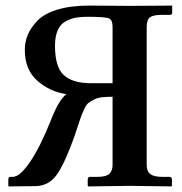

<svg xmlns="http://www.w3.org/2000/svg" viewBox="-20 -666 652 687"><path d="M382.8 -319.8Q359.9 -319.8 344 -317.9Q328.1 -315.9 316.2 -309.6Q304.2 -303.2 296.6 -297.6Q289.1 -292 282 -277.1Q274.9 -262.2 271.5 -253.2Q268.1 -244.1 260 -219.5Q252 -194.8 247.1 -180.2Q212.9 -84 184.3 -42.5Q155.8 -1 106.9 0L11.2 1L9.8 -1V-23.9Q9.8 -32.7 17.1 -33.2H25.9Q50.8 -33.2 86.9 -85.7Q123 -138.2 162.1 -235.8Q190.9 -310.1 217.8 -329.1Q157.7 -337.9 113.3 -377.4Q68.8 -417 68.8 -486.8Q68.8 -515.6 79.3 -541.3Q89.8 -566.9 114 -592Q138.2 -617.2 185.5 -631.6Q232.9 -646 298.8 -646Q316.9 -646 374 -645.5Q431.2 -645 446.8 -645L596.2 -646V-620.1Q596.2 -613.3 587.9 -612.8H559.1Q528.3 -612.8 516.6 -604Q504.9 -595.2 504.9 -568.8V-76.2Q504.9 -53.2 517.8 -43.2Q530.8 -33.2 560.1 -33.2H585.9Q594.7 -33.2 595.2 -23.9V-1L592.8 1Q485.8 -1 446.8 -1L295.9 1L293.9 -1V-23.9Q293.9 -32.7 301.8 -33.2H329.1Q358.9 -33.2 370.8 -43.7Q382.8 -54.2 382.8 -76.2ZM382.8 -569.8Q382.8 -594.7 369.4 -600.3Q356 -606 292 -606Q268.1 -606 250 -602.5Q231.9 -599.1 213.9 -589.1Q195.8 -579.1 186.3 -557.1Q176.8 -535.2 176.8 -502Q176.8 -425.8 208.5 -397Q240.2 -368.2 306.2 -368.2H382.8Z"/></svg>

Font: Linux Libertine
Style: Semibold
Weight: 600
Designer: Philipp H. Poll
Foundry: Philipp H. Poll
Version: Version 5.1.2 ; ttfautohint (v0.9)